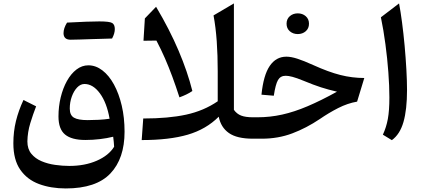

<svg xmlns="http://www.w3.org/2000/svg" viewBox="-20 -791 2427 1095"><path d="M690.4 -40Q690.4 113.3 609.4 198.5Q528.3 283.7 355 283.7Q270 283.7 202.4 258.5Q134.8 233.4 95.5 176.8Q56.2 120.1 56.2 26.4Q56.2 -40.5 71 -100.8Q85.9 -161.1 113.8 -220.7L186 -184.6Q168.5 -139.6 152.8 -88.6Q137.2 -37.6 136.2 15.6Q136.2 58.6 158.7 85.9Q181.2 113.3 217 128.4Q252.9 143.6 294.7 149.4Q336.4 155.3 375 155.3Q463.9 155.3 532 125.5Q600.1 95.7 630.9 45.9Q629.4 17.6 625.5 -11.2Q589.8 -2.4 549.6 2.4Q509.3 7.3 466.8 7.3Q388.7 7.3 351.1 -23.7Q313.5 -54.7 313.5 -127Q313.5 -183.6 326.2 -235.8Q338.9 -288.1 361.8 -329.3Q384.8 -370.6 416 -394.5Q447.3 -418.5 483.9 -418.5Q526.4 -418.5 564 -389.6Q601.6 -360.8 629.9 -309.1Q658.2 -257.3 674.3 -188.7Q690.4 -120.1 690.4 -40ZM605 -113.8Q588.9 -205.6 549.6 -258.8Q510.3 -312 461.9 -312Q439 -312 419.9 -292Q400.9 -272 389.4 -240Q377.9 -208 377.9 -171.9Q377.9 -133.8 401.9 -119.9Q425.8 -106 480 -106Q509.3 -106 542.2 -107.7Q575.2 -109.4 605 -113.8ZM382.8 -564.5Q342.8 -564.5 342.3 -601.6Q342.3 -629.9 362.3 -662.1Q487.3 -668.9 546.4 -668.9Q605.5 -668.9 620.1 -659.7Q634.8 -650.4 634.8 -625.2Q634.8 -600.1 619.1 -571.3Q591.3 -570.3 563.7 -569.6Q536.1 -568.8 503.9 -567.9Q471.7 -566.9 437 -565.7Q402.3 -564.5 382.8 -564.5Z M1314 -771.5V-164.6Q1330.1 -141.6 1355.2 -131.8Q1380.4 -122.1 1422.4 -122.1H1422.9V0H1422.4Q1331.1 0 1285.2 -32.5Q1239.3 -64.9 1227.5 -125.5Q1155.8 -53.7 1050.8 -22.9Q945.8 7.8 788.1 7.8L796.9 -115.2Q940.9 -115.2 1041.7 -137.2Q1142.6 -159.2 1221.7 -213.4V-384.8Q1221.7 -475.1 1216.1 -555.4Q1210.4 -635.7 1197.8 -703.1ZM870.1 -752.4Q947.3 -622.6 998.5 -502Q1049.8 -381.3 1077.1 -272Q1061.5 -261.2 1042.7 -252.2Q1023.9 -243.2 1003.4 -235.8Q982.4 -300.8 962.4 -354.7Q942.4 -408.7 920.7 -458.5Q898.9 -508.3 872.1 -559.6L798.3 -558.6L806.2 -686Z M1613.3 -467.8Q1639.6 -467.8 1675 -456.5Q1710.4 -445.3 1766.6 -419.9Q1853.5 -380.4 1921.1 -363.3Q1988.8 -346.2 2057.6 -346.2L2016.6 -211.4Q1962.4 -202.1 1908.4 -174.6Q1854.5 -147 1804.2 -112.3Q1727.1 -60.5 1646.7 -30.3Q1566.4 0 1473.6 0H1422.9Q1405.3 0 1405.3 -34.2V-87.9Q1405.3 -122.1 1422.9 -122.1H1447.8Q1520 -122.1 1589.1 -137.5Q1658.2 -152.8 1734.1 -185.1Q1810.1 -217.3 1901.9 -268.1Q1851.6 -279.8 1810.1 -293.2Q1768.6 -306.6 1711.9 -330.1Q1671.4 -346.7 1647.9 -352.8Q1624.5 -358.9 1609.4 -358.9Q1579.6 -358.9 1565.4 -334.5Q1551.3 -310.1 1541.5 -245.1L1471.2 -251Q1482.4 -362.3 1518.3 -415Q1554.2 -467.8 1613.3 -467.8ZM1614.3 -655.8Q1614.3 -682.6 1632.8 -698.7Q1651.4 -714.8 1678.2 -714.8Q1705.1 -714.8 1723.6 -698.7Q1742.2 -682.6 1742.2 -655.8Q1742.2 -628.9 1723.6 -612.8Q1705.1 -596.7 1678.2 -596.7Q1651.4 -596.7 1632.8 -612.8Q1614.3 -628.9 1614.3 -655.8Z M2255.9 -771.5Q2264.6 -726.1 2272.9 -663.1Q2281.2 -600.1 2287.6 -530.5Q2293.9 -460.9 2297.6 -395Q2301.3 -329.1 2301.3 -277.8Q2301.3 -165.5 2281 -95.2Q2260.7 -24.9 2214.8 8.3L2163.6 -22.9Q2183.1 -64.9 2191.9 -112.5Q2200.7 -160.2 2200.7 -234.9Q2200.7 -301.3 2194.8 -379.4Q2189 -457.5 2178.2 -538.3Q2167.5 -619.1 2152.3 -692.4Z"/></svg>

Font: Pinar DS4-Medium
Style: Regular
Weight: 500
Designer: Amin Abedi
Version: Version 2.000